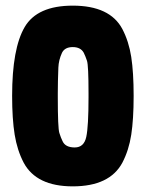

<svg xmlns="http://www.w3.org/2000/svg" viewBox="-20 -651 513 681"><path d="M294 -306V-321Q294 -419 288.5 -435.5Q283 -452 277 -464Q266 -484 238 -484Q210 -484 200 -464Q188 -438 187 -411Q185 -361 185 -321V-306Q185 -197 190.5 -179.5Q196 -162 202 -150Q212 -128 245 -128Q278 -128 286 -165.5Q294 -203 294 -306ZM414 -74Q369 10 238 10Q109 10 64 -74Q41 -118 32 -173.5Q23 -229 23 -311Q23 -479 67.5 -555Q112 -631 238 -631Q370 -631 414 -548Q437 -504 445.5 -449Q454 -394 454 -311Q454 -228 445.5 -173Q437 -118 414 -74Z"/></svg>

Font: Passion One
Style: Regular
Weight: 400
Designer: Alejandro Lo Celso
Foundry: Fontstage
Version: Version 1.002